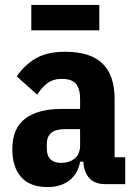

<svg xmlns="http://www.w3.org/2000/svg" viewBox="-20 -747 556 779"><path d="M407 0Q325 0 318 -91H305Q297 -43 262 -15.5Q227 12 173 12Q102 12 66 -28.5Q30 -69 30 -141Q30 -227 82.5 -266Q135 -305 229 -305H305V-346Q305 -387 288 -407Q271 -427 231 -427Q196 -427 172.5 -409.5Q149 -392 131 -363L48 -437Q80 -484 126 -510.5Q172 -537 244 -537Q347 -537 396 -489Q445 -441 445 -346V-109H488V0ZM229 -86Q260 -86 282.5 -103.5Q305 -121 305 -158V-223H242Q170 -223 170 -163V-144Q170 -114 185.5 -100Q201 -86 229 -86ZM107 -727H383V-624H107Z"/></svg>

Font: IBM Plex Sans Cond
Style: Bold
Weight: 700
Width: 3
Designer: Mike Abbink, Paul van der Laan, Pieter van Rosmalen
Foundry: Bold Monday
Version: Version 1.3